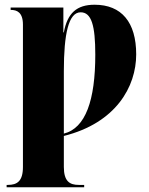

<svg xmlns="http://www.w3.org/2000/svg" viewBox="-20 -568 630 812"><path d="M8 224H336V214H313C275 214 250 199 250 138V7C470 -48 556 -201 556 -338C556 -474 494 -548 380 -548C305 -548 265 -513 250 -431H248V-536H25V-526H27C51 -526 77 -516 77 -464V138C77 199 52 214 13 214H8ZM250 -3V-267C250 -425 270 -516 321 -516C367 -516 383 -460 383 -337C383 -144 342 -26 250 -3Z"/></svg>

Font: Noto Serif Display Condensed Black
Style: Regular
Weight: 900
Width: 3
Designer: Monotype Design Team
Foundry: Monotype Imaging Inc.
Version: Version 2.009